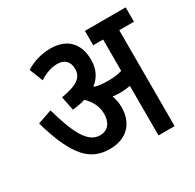

<svg xmlns="http://www.w3.org/2000/svg" viewBox="-140 -785 953 938"><g transform="rotate(-30 336.0 -316.0)"><path d="M411 -210C411 -236 406 -258 399 -277C413 -275 427 -274 439 -274C459 -274 479 -276 498 -280V0H589V-541H672V-622H442V-541H498V-364C472 -357 447 -354 423 -354C397 -354 369 -355 345 -363C344 -364 343 -365 342 -366C380 -395 398 -435 398 -485C398 -564 358 -632 252 -632C201 -632 153 -617 113 -592L143 -516C176 -538 210 -550 243 -550C287 -550 308 -525 308 -485C308 -441 279 -412 183 -397L199 -318C226 -321 250 -325 271 -332C302 -303 321 -266 321 -225C321 -174 296 -143 252 -143C184 -143 144 -222 102 -370L22 -342C85 -122 155 -61 261 -61C349 -61 411 -113 411 -210Z"/></g></svg>

Font: Noto Sans Devanagari Condensed Medium
Style: Regular
Weight: 500
Width: 3
Designer: Jelle Bosma - Monotype Design Team
Foundry: Monotype Imaging Inc.
Version: Version 2.004